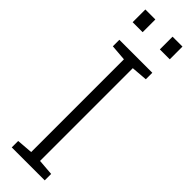

<svg xmlns="http://www.w3.org/2000/svg" viewBox="-303 -897 897 897"><g transform="rotate(45 146.0 -448.5)"><path d="M37.1 0V-42.5L116.7 -48.8V-661.6L37.1 -668V-710.9H254.9V-668L175.3 -661.6V-48.8L254.9 -42.5V0ZM202.6 -813V-897H268.1V-813ZM22.9 -813V-897H88.9V-813Z"/></g></svg>

Font: Roboto Slab LO Light
Style: Regular
Weight: 300
Designer: Google
Version: Version 2.000